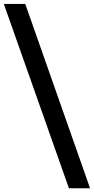

<svg xmlns="http://www.w3.org/2000/svg" viewBox="-45 -832 488 998"><path d="M423.1 146.5H313.3L-25.1 -811.5H86.3Z"/></svg>

Font: Reddit Sans Condensed
Style: Regular
Weight: 400
Designer: Stephen Hutchings
Foundry: Reddit
Version: Version 1.014